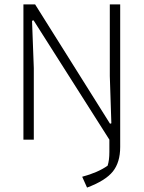

<svg xmlns="http://www.w3.org/2000/svg" viewBox="-20 -632 650 869"><path d="M352 168Q423 149 467 118Q475 94 475 56V0L132 -540L125 -538L133 -324V0H86V-612H139L478 -72L484 -74L477 -288V-612H524V33Q524 103 490.5 144.5Q457 186 374 217Z"/></svg>

Font: Athiti Light
Style: Regular
Weight: 300
Designer: CadsonDemak Team
Foundry: CadsonDemak
Version: Version 1.032